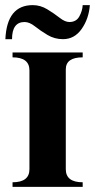

<svg xmlns="http://www.w3.org/2000/svg" viewBox="-20 -730 372 750"><path d="M303 -18V0H29V-18Q95 -18 95 -69V-455Q95 -506 29 -506V-525H303V-506Q237 -506 237 -459V-69Q237 -18 303 -18ZM303 -710H331Q327 -657 299 -617Q271 -577 226 -577Q193 -577 165.5 -593.5Q138 -610 116.5 -627Q95 -644 76 -644Q27 -644 27 -577H1Q7 -710 108 -710Q138 -710 165 -693.5Q192 -677 213 -660.5Q234 -644 251 -644Q278 -644 290 -666Q302 -688 303 -710Z"/></svg>

Font: Uncial Antiqua
Style: Regular
Weight: 400
Designer: Astigmatic (AOETI)
Foundry: Astigmatic (AOETI)
Version: Version 1.000